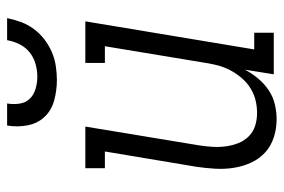

<svg xmlns="http://www.w3.org/2000/svg" viewBox="-149 -641 798 540"><g transform="rotate(-90 250.0 -371.0)"><path d="M185 8Q158 8 133.5 0Q109 -8 91 -24.5Q73 -41 62.5 -64Q52 -87 48 -112.5Q44 -138 45.5 -164.5Q47 -191 51 -218L94 -475H47V-530H164L111 -209Q108 -190 107 -171Q106 -152 108.5 -134Q111 -116 117.5 -99.5Q124 -83 136.5 -70.5Q149 -58 166 -52.5Q183 -47 202 -47Q220 -47 237 -51Q254 -55 270 -64.5Q286 -74 298.5 -88Q311 -102 320 -118Q329 -134 334 -150.5Q339 -167 342 -185L390 -475H343V-530H460L381 -55H428V0H311L324 -81Q314 -62 299.5 -44.5Q285 -27 266.5 -14.5Q248 -2 226.5 3Q205 8 185 8ZM295 -610Q266 -610 238 -617.5Q210 -625 191.5 -644.5Q173 -664 167.5 -692.5Q162 -721 167 -750H229Q226 -733 228.5 -715.5Q231 -698 242 -686.5Q253 -675 270 -670Q287 -665 304 -665Q322 -665 340 -670Q358 -675 372.5 -686.5Q387 -698 395.5 -715Q404 -732 407 -750H469Q465 -730 458 -711Q451 -692 438.5 -675Q426 -658 409 -645Q392 -632 373 -624Q354 -616 334 -613Q314 -610 295 -610Z"/></g></svg>

Font: Iosevka Slab Light Oblique
Style: Regular
Weight: 300
Italic angle: -9°
Monospace: yes
Designer: Belleve Invis
Foundry: Belleve Invis
Version: Version 11.1.1; ttfautohint (v1.8.3)